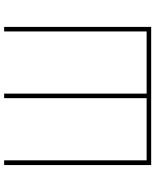

<svg xmlns="http://www.w3.org/2000/svg" viewBox="71 -839 768 950"><g transform="rotate(-90 455.0 -364.0)"><path d="M113.3 -727.5H136.7V-22.5H444.3V-727.5H466.8V-22.5H774.4V-727.5H796.9V0H113.3Z"/></g></svg>

Font: Inter Tight Thin
Style: Regular
Weight: 250
Designer: Rasmus Andersson
Foundry: rsms
Version: Version 3.004